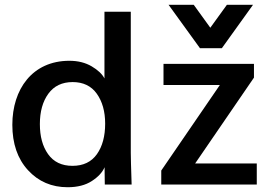

<svg xmlns="http://www.w3.org/2000/svg" viewBox="-20 -766 1140 797"><path d="M1045.9 0V-87.4H790L1034.2 -443.8V-501H658.7V-413.1H892.6L649.4 -58.1V0ZM900.9 -565.9 1030.3 -746.1H921.9L853 -650.9L784.2 -746.1H679.7L810.1 -565.9ZM280.8 -77.6C236.3 -77.6 202.6 -93.8 179.7 -126C156.7 -158.2 145.5 -199.7 145.5 -251C145.5 -302.7 157.2 -344.7 180.7 -377C204.1 -409.2 237.8 -425.3 281.7 -425.3C325.2 -425.3 358.9 -409.2 381.8 -377C404.8 -344.7 416.5 -303.2 416.5 -252.9C416.5 -200.7 405.3 -158.7 382.3 -126C359.4 -93.8 325.7 -77.6 280.8 -77.6ZM260.7 11.2C301.8 11.2 335.4 2.4 361.3 -14.6C387.7 -31.7 405.3 -50.8 414.1 -71.8L415 0H526.4C523.9 -72.8 522.9 -116.7 522.9 -131.8V-717.3H413.6V-440.4C404.3 -458.5 386.2 -475.6 360.4 -490.7C334.5 -505.9 303.7 -513.7 268.1 -513.7C113.8 -513.7 31.2 -395 31.2 -248C31.2 -169.9 52.7 -106.9 96.2 -59.6C139.6 -12.2 194.8 11.2 260.7 11.2Z"/></svg>

Font: Ride SemiBold
Style: Regular
Weight: 600
Version: Version 3.000